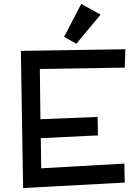

<svg xmlns="http://www.w3.org/2000/svg" viewBox="-20 -950 699 974"><path d="M477.1 -263.2 187 -249 189 -96.2 610.8 -120.1 612.8 -23.9 97.2 3.9 85.9 -691.9 616.2 -700.2 612.8 -606.9 182.1 -600.1 185.1 -345.2 475.1 -356.9ZM490.2 -876 367.2 -728 305.2 -763.2 392.1 -930.2Z"/></svg>

Font: McLaren
Style: Regular
Weight: 400
Designer: Astigmatic (AOETI)
Foundry: Astigmatic (AOETI)
Version: Version 1.000